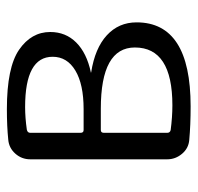

<svg xmlns="http://www.w3.org/2000/svg" viewBox="-28 -539 574 558"><g transform="rotate(-90 259.0 -260.0)"><path d="M152 -245V-61Q152 -53 160 -51Q198 -46 232 -46Q400 -46 400 -155Q400 -254 222 -254H160Q152 -254 152 -245ZM152 -459V-313Q152 -304 160 -304H221Q293 -304 333 -328Q373 -352 373 -394Q373 -474 227 -474Q196 -474 161 -469Q152 -467 152 -459ZM131 3Q107 1 91 -18Q75 -37 75 -61V-459Q75 -484 91.5 -502.5Q108 -521 132 -523Q171 -527 221 -527Q342 -527 393.5 -491.5Q445 -456 445 -401Q445 -356 414.5 -325.5Q384 -295 328 -283H327Q327 -282 328 -282Q398 -271 435.5 -236.5Q473 -202 473 -150Q473 7 229 7Q174 7 131 3Z"/></g></svg>

Font: Rounded Mplus 1c
Style: Regular
Weight: 400
Version: Version 1.059.20150529